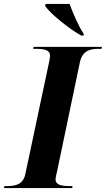

<svg xmlns="http://www.w3.org/2000/svg" viewBox="-48 -951 536 971"><path d="M363 -771H374L376 -779C350 -816 319 -889 304 -931H183L180 -921C210 -878 305 -803 363 -771ZM-28 0H317L319 -10H306C264 -10 233 -15 233 -44C233 -54 237 -68 241 -86L356 -636C369 -696 408 -704 452 -704H465L468 -714H122L120 -704H133C175 -704 205 -699 205 -670C205 -665 204 -653 200 -636L80 -70C69 -18 30 -10 -12 -10H-25Z"/></svg>

Font: Noto Serif Display
Style: Bold Italic
Weight: 700
Italic angle: -12°
Designer: Monotype Design Team
Foundry: Monotype Imaging Inc.
Version: Version 2.009